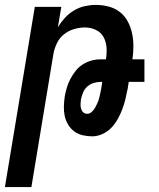

<svg xmlns="http://www.w3.org/2000/svg" viewBox="-29 -548 649 783"><path d="M-9 215 113 -520H221L207 -437Q219 -457 235.5 -475Q252 -493 273 -505.5Q294 -518 317 -523Q340 -528 362 -528Q389 -528 415 -521Q441 -514 460.5 -498.5Q480 -483 492 -460.5Q504 -438 509.5 -412.5Q515 -387 515 -360Q515 -333 511 -306H560V-214H496L492 -188Q488 -167 483 -146Q478 -125 470.5 -104.5Q463 -84 452 -64Q441 -44 425.5 -27.5Q410 -11 389 -1.5Q368 8 347 8Q327 8 308 3.5Q289 -1 274 -12Q259 -23 249 -39.5Q239 -56 235 -74.5Q231 -93 231.5 -113.5Q232 -134 235 -154Q238 -172 243.5 -190.5Q249 -209 258 -226Q267 -243 279.5 -259Q292 -275 309 -285.5Q326 -296 344 -301Q362 -306 381 -306H403Q407 -330 405.5 -353.5Q404 -377 393.5 -396.5Q383 -416 362 -426Q341 -436 317 -436Q296 -436 273.5 -429.5Q251 -423 232.5 -408.5Q214 -394 203.5 -372.5Q193 -351 189 -329L99 215ZM327 -84Q337 -84 345.5 -92Q354 -100 359 -109Q364 -118 368.5 -128Q373 -138 375.5 -148Q378 -158 380 -168Q382 -178 384 -188L388 -214H381Q367 -214 352.5 -209.5Q338 -205 326.5 -194.5Q315 -184 309.5 -170Q304 -156 301 -142Q300 -132 299.5 -123Q299 -114 301.5 -105Q304 -96 310.5 -90Q317 -84 327 -84Z"/></svg>

Font: Iosevka Semibold Extended
Style: Italic
Weight: 600
Width: 7
Italic angle: -9°
Monospace: yes
Designer: Belleve Invis
Foundry: Belleve Invis
Version: Version 32.5.0; ttfautohint (v1.8.4)